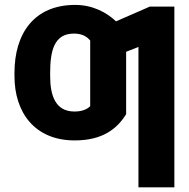

<svg xmlns="http://www.w3.org/2000/svg" viewBox="-20 -573 783 797"><path d="M289.1 -110.1C209.9 -110.1 188.2 -176.5 188.2 -257.8V-270.6C188.2 -359 203.5 -433.6 286.2 -433.6C318.2 -433.6 339.1 -423.3 354.4 -404.8V-132.1C339.1 -117.5 317.8 -110.1 289.1 -110.1ZM40.1 -257.8C39.8 -106.9 123.6 9.9 290.1 9.9C406.6 9.9 466.6 -39.1 503.6 -99.1V-358L554.7 -378.2V204.5H703.8V-545.5H601.6L461.6 -484.4C422.6 -521.3 365.1 -552.6 291.9 -552.6C122.5 -552.6 40.1 -435 40.1 -270.6Z"/></svg>

Font: Magic Ui Pro
Style: Bold
Weight: 700
Designer: Stefan Endress, Andreas Faust
Version: Version 1.000;FEAKit 1.0